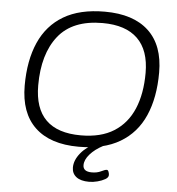

<svg xmlns="http://www.w3.org/2000/svg" viewBox="-59 -761 922 999"><g transform="rotate(5 402.0 -261.5)"><path d="M373 6Q224 6 145 -69Q66 -144 66 -287Q66 -418 107.5 -512Q149 -606 233.5 -656Q318 -706 448 -706Q598 -706 677.5 -631.5Q757 -557 757 -415Q757 -284 715.5 -189.5Q674 -95 588.5 -44.5Q503 6 373 6ZM379 -54Q484 -54 552 -97Q620 -140 653.5 -219Q687 -298 687 -407Q687 -525 625 -585.5Q563 -646 442 -646Q285 -646 210.5 -552Q136 -458 136 -294Q136 -54 379 -54ZM443 183Q399 183 376 165Q353 147 353 116Q353 78 383.5 40.5Q414 3 467 -21L500 -9Q458 13 432.5 42Q407 71 407 99Q407 133 453 133Q481 133 501 123Q521 113 530 113Q536 113 539.5 122Q543 131 543 139Q543 152 526.5 161.5Q510 171 487 177Q464 183 443 183Z"/></g></svg>

Font: Asap Semi Expanded Semi Expanded Light
Style: Italic
Weight: 300
Width: 6
Italic angle: -6°
Designer: Pablo Cosgaya
Foundry: Omnibus-Type
Version: Version 3.001; ttfautohint (v1.8.4.7-5d5b)